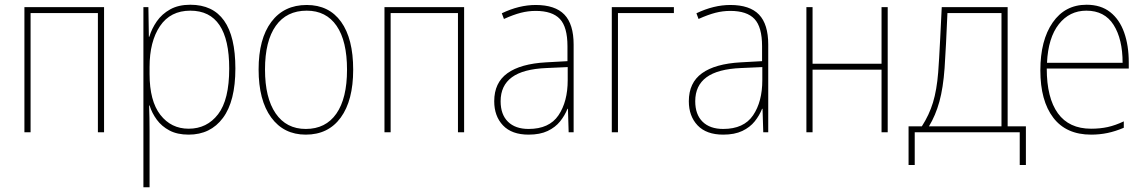

<svg xmlns="http://www.w3.org/2000/svg" viewBox="-20 -558 4830 810"><path d="M83 0V-528H419V0H393V-503H109V0Z M585 232V-528H606L608 -403H610Q620 -437 641.5 -468Q663 -499 698 -518.5Q733 -538 783 -538Q973 -538 973 -269Q973 -131 920.5 -60.5Q868 10 776 10Q728 10 695 -7.5Q662 -25 641.5 -53Q621 -81 611 -113H609Q610 -88 610.5 -60.5Q611 -33 611 -4V232ZM776 -15Q853 -15 900 -76Q947 -137 947 -269Q947 -513 783 -513Q699 -513 655 -448Q611 -383 611 -275V-246Q611 -132 656.5 -73.5Q702 -15 776 -15Z M1270 10Q1177 10 1124 -62.5Q1071 -135 1071 -265Q1071 -394 1124.5 -465.5Q1178 -537 1274 -537Q1368 -537 1419 -466Q1470 -395 1470 -264Q1470 -134 1417.5 -62Q1365 10 1270 10ZM1270 -14Q1354 -14 1399 -78.5Q1444 -143 1444 -264Q1444 -385 1400 -449Q1356 -513 1274 -513Q1189 -513 1143.5 -449Q1098 -385 1098 -265Q1098 -145 1143 -79.5Q1188 -14 1270 -14Z M1602 0V-528H1938V0H1912V-503H1628V0Z M2210 10Q2139 10 2102 -29Q2065 -68 2065 -131Q2065 -209 2120.5 -249Q2176 -289 2284 -295L2374 -300V-363Q2374 -444 2342 -478Q2310 -512 2240 -512Q2208 -512 2177 -504Q2146 -496 2106 -478L2097 -502Q2170 -537 2240 -537Q2322 -537 2361 -496.5Q2400 -456 2400 -370V0H2379L2376 -99H2374Q2363 -71 2343 -46Q2323 -21 2290.5 -5.5Q2258 10 2210 10ZM2210 -14Q2297 -14 2336 -71.5Q2375 -129 2375 -220V-275L2286 -271Q2187 -267 2139.5 -232Q2092 -197 2092 -131Q2092 -75 2123 -44.5Q2154 -14 2210 -14Z M2561 0V-528H2823V-503H2587V0Z M3031 10Q2960 10 2923 -29Q2886 -68 2886 -131Q2886 -209 2941.5 -249Q2997 -289 3105 -295L3195 -300V-363Q3195 -444 3163 -478Q3131 -512 3061 -512Q3029 -512 2998 -504Q2967 -496 2927 -478L2918 -502Q2991 -537 3061 -537Q3143 -537 3182 -496.5Q3221 -456 3221 -370V0H3200L3197 -99H3195Q3184 -71 3164 -46Q3144 -21 3111.5 -5.5Q3079 10 3031 10ZM3031 -14Q3118 -14 3157 -71.5Q3196 -129 3196 -220V-275L3107 -271Q3008 -267 2960.5 -232Q2913 -197 2913 -131Q2913 -75 2944 -44.5Q2975 -14 3031 -14Z M3382 0V-528H3408V-289H3699V-528H3725V0H3699V-264H3408V0Z M3813 138V-25H3869Q3900 -73 3916 -125.5Q3932 -178 3938 -253Q3940 -281 3942 -313.5Q3944 -346 3946.5 -396.5Q3949 -447 3953 -528H4231V-25H4308V138H4282V0H3839V138ZM3899 -25H4205V-503H3977Q3974 -430 3971 -374Q3968 -318 3965 -271Q3959 -187 3943 -129Q3927 -71 3899 -25Z M4583 10Q4478 10 4423.5 -61.5Q4369 -133 4369 -261Q4369 -388 4421 -463Q4473 -538 4564 -538Q4624 -538 4663.5 -507Q4703 -476 4722.5 -421Q4742 -366 4742 -295V-269H4396Q4396 -145 4443 -80Q4490 -15 4583 -15Q4621 -15 4653 -22Q4685 -29 4721 -46V-19Q4686 -4 4652.5 3Q4619 10 4583 10ZM4397 -293H4716Q4716 -393 4678 -453Q4640 -513 4563 -513Q4492 -513 4447 -456Q4402 -399 4397 -293Z"/></svg>

Font: Noto Sans SemiCondensed Thin
Style: Regular
Weight: 100
Width: 4
Designer: Monotype Design Team
Foundry: Monotype Imaging Inc.
Version: Version 2.013; ttfautohint (v1.8.4.7-5d5b)